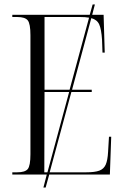

<svg xmlns="http://www.w3.org/2000/svg" viewBox="-20 -780 555 858"><path d="M35 0V-10H57Q92 -10 104 -24.5Q116 -39 116 -91V-623Q116 -674 104 -689Q92 -704 57 -704H35V-714H381L394 -760H404L392 -714H443L448 -545H438L436 -602Q433 -649 423.5 -670.5Q414 -692 388 -699L302 -379H390V-369H299L202 -10H365Q404 -10 424 -17.5Q444 -25 452.5 -44.5Q461 -64 463 -101L467 -169H477L471 0H200L184 58H174L189 0ZM179 -379H291L378 -701Q362 -704 337 -704H179ZM178 -10H192L289 -369H179Z"/></svg>

Font: Noto Serif Display Condensed Light
Style: Regular
Weight: 300
Width: 3
Designer: Monotype Design Team
Foundry: Monotype Imaging Inc.
Version: Version 2.009